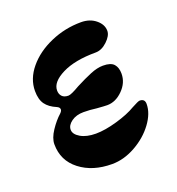

<svg xmlns="http://www.w3.org/2000/svg" viewBox="-91 -508 548 596"><g transform="rotate(-20 183.0 -209.5)"><path d="M33 -105Q33 -125 49 -149Q65 -173 83 -189Q89 -195 89 -200Q89 -207 80 -211Q56 -221 44.5 -237Q33 -253 33 -281Q33 -321 62 -356Q91 -391 139 -412Q187 -433 240 -433Q269 -433 288.5 -417Q308 -401 308 -380Q308 -364 289.5 -346.5Q271 -329 251 -329Q182 -329 140 -308Q98 -287 98 -259Q98 -247 105 -239.5Q112 -232 126 -232Q135 -232 164 -249Q193 -264 216 -273.5Q239 -283 258 -283Q284 -283 294 -271.5Q304 -260 304 -240Q304 -210 280.5 -186.5Q257 -163 229 -163Q221 -163 195 -165Q173 -168 152 -168Q128 -168 112 -156.5Q96 -145 96 -130Q96 -115 115.5 -103.5Q135 -92 166 -92Q196 -92 236 -103.5Q276 -115 301 -130Q323 -142 328 -142Q345 -142 345 -125Q345 -94 321 -61.5Q297 -29 258.5 -7.5Q220 14 181 14Q117 14 75 -18.5Q33 -51 33 -105Z"/></g></svg>

Font: EB Garamond
Style: Bold
Weight: 700
Designer: Georg Duffner and Octavio Pardo
Foundry: Georg Duffner
Version: Version 1.000; ttfautohint (v1.6)